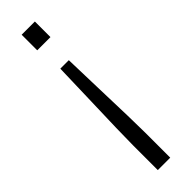

<svg xmlns="http://www.w3.org/2000/svg" viewBox="-242 -510 688 688"><g transform="rotate(-45 102.5 -166.0)"><path d="M69 -510H136V-431H69ZM77 -187 81 -326H124L128 -187Q134 -3 134 51V178H71V51Q71 -3 77 -187Z"/></g></svg>

Font: Saira SemiCondensed Light
Style: Regular
Weight: 300
Width: 4
Designer: Hector Gatti with collaboration of the Omnibus-Type team
Foundry: Omnibus-Type
Version: Version 0.072; ttfautohint (v1.8)